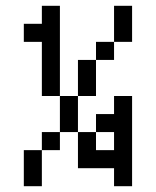

<svg xmlns="http://www.w3.org/2000/svg" viewBox="-20 -645 540 665"><path d="M62.5 -125Q62.5 -125 62.5 0H125Q125 0 125 -125ZM375 -62.5V0H437.5V-312.5H375V-250H312.5V-187.5H250Q250 -187.5 250 -62.5ZM125 -125H187.5V-187.5H125ZM312.5 -125V-187.5H375V-125ZM187.5 -187.5H250Q250 -187.5 250 -312.5H187.5Q187.5 -312.5 187.5 -187.5ZM187.5 -312.5V-625H125V-562.5H62.5V-500H125V-312.5ZM250 -312.5H312.5Q312.5 -312.5 312.5 -437.5H250Q250 -437.5 250 -312.5ZM312.5 -437.5H375V-500H312.5ZM375 -500H437.5Q437.5 -500 437.5 -625H375Q375 -625 375 -500Z"/></svg>

Font: Unifont
Style: Regular
Weight: 500
Version: Version 13.0.05